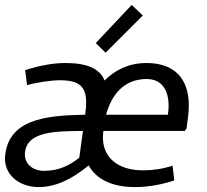

<svg xmlns="http://www.w3.org/2000/svg" viewBox="-24 -750 840 780"><path d="M511 -730 365 -575 405 -536 556 -687ZM661 -320C661 -309 660 -296 658 -284H407C429 -366 481 -429 571 -429C635 -429 661 -382 661 -320ZM220 -424C299 -424 326 -397 326 -334C326 -319 325 -303 322 -284C160 -281 5 -266 -4 -107C-4 -36 57 10 134 10C199 10 267 -20 336 -78C368 -21 432 10 524 10C576 10 629 1 684 -17L677 -77C638 -64 598 -58 557 -58C456 -58 394 -109 394 -192C394 -200 395 -209 396 -218H727L734 -229C738 -258 743 -291 743 -322C743 -428 687 -494 571 -494C502 -494 444 -467 401 -423C380 -473 328 -494 241 -494C192 -494 138 -484 78 -465L86 -404C119 -414 180 -424 220 -424ZM313 -218 298 -109C259 -79 217 -56 155 -56C111 -56 77 -82 77 -123C80 -218 202 -217 313 -218Z"/></svg>

Font: Cantarell
Style: Oblique
Weight: 400
Italic angle: -8°
Designer: Dave Crossland
Version: Version 0.024